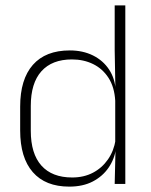

<svg xmlns="http://www.w3.org/2000/svg" viewBox="-20 -684 562 714"><path d="M237.5 10Q149 10 102 -43.8Q55 -97.5 55 -199V-287.5Q55 -389 102.2 -442.8Q149.5 -496.5 239.5 -496.5Q288 -496.5 325.8 -477.8Q363.5 -459 385.8 -425.2Q408 -391.5 410.5 -345.5H423.5L408.5 -309.5Q405.5 -360.5 383.5 -394.5Q361.5 -428.5 326.2 -445.8Q291 -463 247.5 -463Q173.5 -463 134 -419Q94.5 -375 94.5 -290V-197.5Q94.5 -112.5 134 -68.2Q173.5 -24 248.5 -24Q292 -24 325.8 -41.8Q359.5 -59.5 381.5 -91.2Q403.5 -123 410 -164.5L423 -132.5H411.5Q406 -93 384 -60.8Q362 -28.5 325.2 -9.2Q288.5 10 237.5 10ZM406.5 0 409.5 -126.5 408.5 -140V-347L409 -359L406.5 -497.5V-664H446V0Z"/></svg>

Font: Anek Bangla Medium ExtraLight
Style: Regular
Weight: 250
Version: Version 1.003